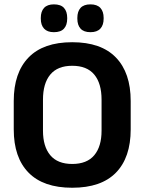

<svg xmlns="http://www.w3.org/2000/svg" viewBox="-20 -846 662 880"><path d="M311 14.5Q178.5 14.5 110.8 -54.8Q43 -124 43 -253V-383Q43 -512.5 110.8 -582.5Q178.5 -652.5 311 -652.5Q443.5 -652.5 511.2 -582.5Q579 -512.5 579 -383V-253Q579 -124 511.5 -54.8Q444 14.5 311 14.5ZM311 -94.5Q378.5 -94.5 412 -134.5Q445.5 -174.5 445.5 -247V-389Q445.5 -464 412 -504.2Q378.5 -544.5 311 -544.5Q244 -544.5 210.5 -504.2Q177 -464 177 -389V-247Q177 -174.5 210.5 -134.5Q244 -94.5 311 -94.5ZM227 -698.5Q197 -698.5 182 -714.8Q167 -731 167 -760.5V-764Q167 -793.5 182 -809.8Q197 -826 227 -826Q258.5 -826 273.2 -809.8Q288 -793.5 288 -764V-760.5Q288 -731 273.2 -714.8Q258.5 -698.5 227 -698.5ZM394.5 -698.5Q364 -698.5 349.2 -714.8Q334.5 -731 334.5 -760.5V-764Q334.5 -793.5 349.2 -809.8Q364 -826 394.5 -826Q425 -826 440 -809.8Q455 -793.5 455 -764V-760.5Q455 -731 440 -714.8Q425 -698.5 394.5 -698.5Z"/></svg>

Font: Anek Odia Medium SemiBold
Style: Regular
Weight: 600
Version: Version 1.003